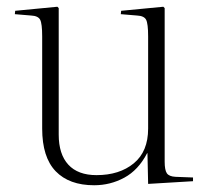

<svg xmlns="http://www.w3.org/2000/svg" viewBox="-20 -535 619 569"><path d="M259 14Q185 14 145 -27.5Q105 -69 105 -154V-427Q105 -465 99 -476.5Q93 -488 72 -489L24 -493L25 -503L150 -515L154 -511V-136Q154 -78 182.5 -47Q211 -16 266 -16Q334 -16 376.5 -51Q419 -86 419 -154V-427Q419 -465 413 -476.5Q407 -488 386 -489L338 -493L339 -503L464 -515L468 -511V-56Q468 -31 474.5 -21.5Q481 -12 500 -11L552 -9V2L419 10L417 -81H416Q390 -31 348.5 -8.5Q307 14 259 14Z"/></svg>

Font: Literata 72pt ExtraLight
Style: Regular
Weight: 200
Designer: Latin by Veronika Burian and Jose Scaglione. Greek by Irene Vlachou. Cyrillic by Vera Evstafieva.
Foundry: TypeTogether
Version: Version 3.002